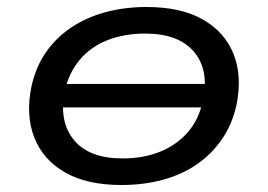

<svg xmlns="http://www.w3.org/2000/svg" viewBox="-20 -520 766 549"><path d="M327 9Q229 9 166 -27Q103 -63 78 -127Q53 -191 70 -273Q82 -328 111 -370Q140 -412 183 -441Q226 -470 281 -485Q336 -500 399 -500Q498 -500 560.5 -464Q623 -428 648 -365Q673 -302 656 -219Q644 -165 615 -122.5Q586 -80 543.5 -50.5Q501 -21 446 -6Q391 9 327 9ZM330 -67Q391 -67 438.5 -86.5Q486 -106 517.5 -142.5Q549 -179 560 -232Q579 -319 535 -371.5Q491 -424 395 -424Q335 -424 287 -405Q239 -386 208 -349Q177 -312 165 -260Q148 -172 191.5 -119.5Q235 -67 330 -67ZM131 -213 142 -280H594L583 -213Z"/></svg>

Font: Nunito Sans 10pt Expanded Medium
Style: Italic
Weight: 500
Width: 7
Italic angle: -9°
Designer: Vernon Adams
Foundry: Vernon Adams
Version: Version 3.101;gftools[0.9.27]